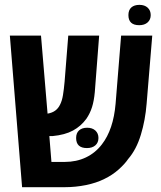

<svg xmlns="http://www.w3.org/2000/svg" viewBox="-20 -778 670 798"><path d="M71.8 0 21 -629.9H150.4L177.7 -305.7Q197.3 -309.1 209.7 -318.4Q222.2 -327.6 229.5 -342.8Q237.8 -358.9 241.7 -382.6Q245.6 -406.2 248.5 -438.5L263.7 -629.9H392.1L374 -395Q370.6 -358.4 362.5 -332.8Q354.5 -307.1 338.9 -284.2Q316.4 -253.4 283.2 -235.4Q250 -217.3 198.2 -212.4Q194.8 -212.4 191.7 -212.4Q188.5 -212.4 185.1 -212.4L193.8 -105H249Q297.9 -105 337.2 -123.8Q376.5 -142.6 403.3 -177.7Q451.2 -239.3 460.4 -346.7L483.4 -629.9H612.8L589.4 -347.2Q584 -278.8 565.4 -217.8Q546.9 -156.7 512.7 -117.2Q499 -96.7 472.7 -73.2Q446.3 -49.8 413.6 -34.2Q380.4 -17.6 337.4 -8.8Q294.4 0 249 0ZM341.3 -162.6Q296.4 -162.6 296.4 -204.6Q296.4 -225.1 308.6 -236.1Q320.8 -247.1 342.3 -247.1Q363.8 -247.1 376.5 -235.4Q389.2 -223.6 389.2 -204.6Q389.2 -185.1 376.2 -173.8Q363.3 -162.6 341.3 -162.6ZM558.6 -673.3Q513.7 -673.3 513.7 -715.3Q513.7 -736.3 525.9 -747.1Q538.1 -757.8 559.6 -757.8Q581.1 -757.8 593.8 -746.1Q606.4 -734.4 606.4 -715.3Q606.4 -696.3 593.5 -684.8Q580.6 -673.3 558.6 -673.3Z"/></svg>

Font: Open Sans Condensed
Style: Regular
Weight: 400
Width: 3
Designer: Monotype Design Team
Foundry: Monotype Imaging Inc.
Version: Version 3.000